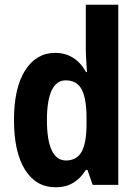

<svg xmlns="http://www.w3.org/2000/svg" viewBox="-20 -780 579 810"><path d="M214 10Q132 10 85.5 -64Q39 -138 39 -274Q39 -409 86 -483Q133 -557 213 -557Q242 -557 266 -547.5Q290 -538 309 -520.5Q328 -503 343 -476H347Q345 -504 343.5 -530Q342 -556 342 -575V-760H479V0H371L349 -63H342Q327 -39 308.5 -23Q290 -7 267.5 1.5Q245 10 214 10ZM258 -103Q304 -103 324.5 -140Q345 -177 345 -256V-283Q345 -363 325 -402Q305 -441 257 -441Q218 -441 198 -398.5Q178 -356 178 -274Q178 -188 198.5 -145.5Q219 -103 258 -103Z"/></svg>

Font: Noto Sans Khmer Condensed
Style: Bold
Weight: 700
Width: 3
Designer: Danh Hong and the Monotype Design Team
Foundry: Monotype Imaging Inc.
Version: Version 2.004